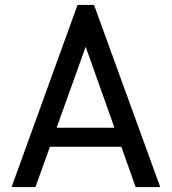

<svg xmlns="http://www.w3.org/2000/svg" viewBox="-20 -760 698 780"><path d="M362 -740H295L27 0H124L183 -164H473L531 0H631ZM210 -241 328 -570 445 -241Z"/></svg>

Font: Malmofest
Style: Regular
Weight: 400
Designer: Jonny Pinhorn (Poppins), Kolossal
Version: Version 1.004;Glyphs 3.1.2 (3151)